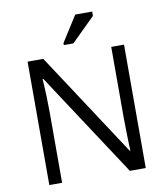

<svg xmlns="http://www.w3.org/2000/svg" viewBox="-98 -1013 951 1094"><g transform="rotate(-10 377.0 -465.5)"><path d="M98 -714V0H172V-406C172 -464 170 -532 165 -602H169L564 0H656V-714H582V-304C582 -263 585 -131 587 -113H583L189 -714ZM318 -783V-771H373L510 -906V-931H412Z"/></g></svg>

Font: Frost Regular
Style: Regular
Weight: 400
Designer: Lee Frost
Foundry: Lee Frost for Ice Communication Norge AS
Version: Version 2.011;hotconv 1.0.107;makeotfexe 2.5.65593